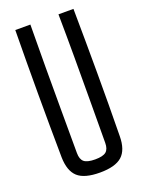

<svg xmlns="http://www.w3.org/2000/svg" viewBox="-151 -872 716 951"><g transform="rotate(-20 207.0 -396.5)"><path d="M207 7Q125.5 7 90.2 -25Q55 -57 53.5 -129Q51.5 -298 51.5 -464.5Q51.5 -631 53.5 -800H133Q132 -687.5 131.5 -574.5Q131 -461.5 131.5 -348.5Q132 -235.5 132 -123Q132 -90 148.8 -76.2Q165.5 -62.5 207 -62.5Q248 -62.5 264.5 -76.2Q281 -90 281 -123Q281.5 -235.5 282 -348.5Q282.5 -461.5 282.5 -574.5Q282.5 -687.5 281 -800H360Q362 -631 362.2 -464.5Q362.5 -298 360 -129Q359.5 -57 323.8 -25Q288 7 207 7Z"/></g></svg>

Font: Big Shoulders Text Thin
Style: Regular
Weight: 400
Version: Version 2.002